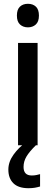

<svg xmlns="http://www.w3.org/2000/svg" viewBox="-20 -765 293 1011"><path d="M127 -745Q153 -745 169 -730Q185 -715 185 -683Q185 -651 168.5 -636Q152 -621 127 -621Q102 -621 85.5 -636Q69 -651 69 -683Q69 -715 85 -730Q101 -745 127 -745ZM178 -539V0H75V-539ZM104 114Q104 159 147 159Q162 159 172.5 156.5Q183 154 191 152V217Q178 221 163.5 223.5Q149 226 130 226Q77 226 50.5 200Q24 174 24 128Q24 87 51.5 49Q79 11 116 -15L169 0Q135 33 119.5 59Q104 85 104 114Z"/></svg>

Font: Noto Sans Thai SemCond Med
Style: Regular
Weight: 500
Width: 4
Designer: Monotype Design Team
Foundry: Monotype Imaging Inc.
Version: Version 2.002; ttfautohint (v1.8.4.7-5d5b)